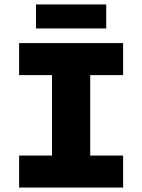

<svg xmlns="http://www.w3.org/2000/svg" viewBox="-20 -844 640 864"><path d="M66 0V-144H214V-506H66V-650H534V-506H386V-144H534V0ZM142 -716V-824H458V-716Z"/></svg>

Font: Source Code Pro ExtraLight Black
Style: Regular
Weight: 900
Monospace: yes
Version: Version 1.018;hotconv 1.0.116;makeotfexe 2.5.65601